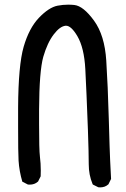

<svg xmlns="http://www.w3.org/2000/svg" viewBox="-20 -789 540 823"><path d="M376.5 -1Q360.4 -39.6 360.4 -84.7Q360.4 -129.9 356.9 -231.4Q350.6 -400.9 345.7 -492.7Q340.8 -584.5 311.5 -634.3Q285.2 -678.7 263.2 -678.7Q262.2 -678.7 261.2 -678.7Q236.8 -676.3 210.4 -641.6Q183.1 -606 165.5 -545.4Q148.4 -484.4 147.5 -319.3Q147.5 -292 147.5 -256.3Q147.5 -147.5 151.1 -117.7Q154.8 -87.9 154.8 -58.6Q154.8 -46.9 154.3 -33.2L143.1 -10.7L141.6 -9.8Q127.9 2.4 107.4 2.4Q104.5 2.4 99.6 2L75.7 -10.3Q62.5 -55.2 59.6 -100.6Q57.6 -134.3 57.6 -245.1Q57.6 -281.7 57.6 -327.1Q58.6 -509.8 81.5 -588.9Q104.5 -668 146.5 -712.4Q189.5 -757.3 226.6 -764.6Q249.5 -769 272.5 -769Q285.6 -769 298.8 -767.6Q337.4 -763.2 383.1 -700.4Q428.7 -637.7 435.5 -529.5Q442.4 -421.4 446.3 -280.3Q450.2 -140.1 452.1 -101.6L456.1 -22L444.8 1L443.4 2Q429.7 14.2 409.2 14.2Q406.2 14.2 401.4 13.7L377.9 2Z"/></svg>

Font: Bakudai
Style: Bold
Weight: 700
Version: Version 1.48